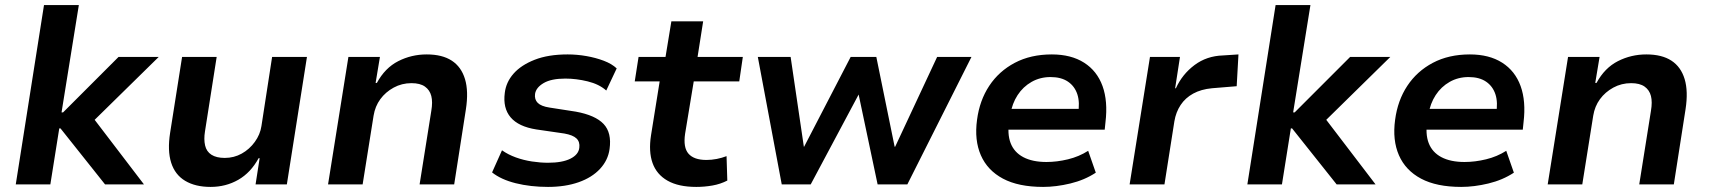

<svg xmlns="http://www.w3.org/2000/svg" viewBox="-20 -725 6721 755"><path d="M42 0 153 -705H290L222 -283H228L446 -501H604L331 -233L333 -279L546 0H393L218 -220H213L178 0Z M808 10Q748 10 708 -14Q668 -38 653 -85.5Q638 -133 649 -203L696 -501H832L786 -208Q781 -177 786.5 -153Q792 -129 811.5 -116.5Q831 -104 864 -104Q900 -104 930.5 -121Q961 -138 982 -167Q1003 -196 1008 -229L1050 -501H1187L1108 0H985L1001 -103H997Q966 -46 917 -18Q868 10 808 10Z M1270 0 1350 -501H1474L1457 -399H1462Q1494 -458 1546 -484.5Q1598 -511 1658 -511Q1719 -511 1756.5 -486.5Q1794 -462 1808.5 -414Q1823 -366 1812 -295L1766 0H1630L1676 -289Q1682 -324 1676 -347.5Q1670 -371 1651 -384.5Q1632 -398 1598 -398Q1560 -398 1528 -380.5Q1496 -363 1475.5 -335Q1455 -307 1449 -270L1406 0Z M2135 10Q2066 10 2008 -4.5Q1950 -19 1915 -47L1954 -134Q1978 -117 2008.5 -106Q2039 -95 2072 -90Q2105 -85 2135 -85Q2191 -85 2223 -101Q2255 -117 2258 -144Q2261 -167 2247 -180.5Q2233 -194 2199 -200L2089 -216Q2019 -227 1988 -263.5Q1957 -300 1965 -360Q1970 -402 1999.5 -435.5Q2029 -469 2082.5 -490Q2136 -511 2212 -511Q2249 -511 2286 -504.5Q2323 -498 2354.5 -486Q2386 -474 2405 -456L2364 -369Q2336 -394 2291 -405Q2246 -416 2203 -416Q2148 -416 2118 -398.5Q2088 -381 2084 -356Q2081 -334 2094.5 -320.5Q2108 -307 2141 -302L2244 -286Q2321 -272 2353.5 -237.5Q2386 -203 2377 -139Q2371 -95 2339.5 -61Q2308 -27 2255.5 -8.5Q2203 10 2135 10Z M2718 10Q2648 10 2605 -14.5Q2562 -39 2546 -84Q2530 -129 2540 -193L2574 -405H2476L2491 -501H2597L2620 -641H2745L2723 -501H2901L2887 -405H2708L2674 -199Q2666 -145 2687.5 -120.5Q2709 -96 2758 -96Q2778 -96 2798.5 -100Q2819 -104 2837 -111L2840 -15Q2813 -1 2781.5 4.5Q2750 10 2718 10Z M3054 0 2960 -501H3089L3141 -148H3142L3325 -501H3426L3498 -148H3500L3665 -501H3800L3548 0H3431L3355 -360H3360L3168 0Z M4082 10Q3985 10 3924 -22.5Q3863 -55 3837 -114.5Q3811 -174 3822 -254Q3832 -330 3870 -387.5Q3908 -445 3970.5 -478Q4033 -511 4116 -511Q4192 -511 4243 -478.5Q4294 -446 4315.5 -386.5Q4337 -327 4327 -244L4324 -215H3923L3935 -297H4237L4219 -276Q4227 -322 4216.5 -354Q4206 -386 4179.5 -404Q4153 -422 4111 -422Q4070 -422 4036.5 -403Q4003 -384 3981.5 -351Q3960 -318 3953 -275L3949 -252Q3940 -199 3954 -162.5Q3968 -126 4004 -107Q4040 -88 4095 -88Q4136 -88 4179.5 -98.5Q4223 -109 4259 -132L4289 -46Q4245 -17 4189 -3.5Q4133 10 4082 10Z M4422 0 4502 -501H4620L4601 -378H4604Q4629 -433 4677 -469Q4725 -505 4789 -507L4850 -511L4843 -386L4746 -378Q4703 -374 4672 -357Q4641 -340 4622.5 -312Q4604 -284 4598 -248L4559 0Z M4885 0 4996 -705H5133L5065 -283H5071L5289 -501H5447L5174 -233L5176 -279L5389 0H5236L5061 -220H5056L5021 0Z M5726 10Q5629 10 5568 -22.5Q5507 -55 5481 -114.5Q5455 -174 5466 -254Q5476 -330 5514 -387.5Q5552 -445 5614.5 -478Q5677 -511 5760 -511Q5836 -511 5887 -478.5Q5938 -446 5959.5 -386.5Q5981 -327 5971 -244L5968 -215H5567L5579 -297H5881L5863 -276Q5871 -322 5860.5 -354Q5850 -386 5823.5 -404Q5797 -422 5755 -422Q5714 -422 5680.5 -403Q5647 -384 5625.5 -351Q5604 -318 5597 -275L5593 -252Q5584 -199 5598 -162.5Q5612 -126 5648 -107Q5684 -88 5739 -88Q5780 -88 5823.5 -98.5Q5867 -109 5903 -132L5933 -46Q5889 -17 5833 -3.5Q5777 10 5726 10Z M6066 0 6146 -501H6270L6253 -399H6258Q6290 -458 6342 -484.5Q6394 -511 6454 -511Q6515 -511 6552.5 -486.5Q6590 -462 6604.5 -414Q6619 -366 6608 -295L6562 0H6426L6472 -289Q6478 -324 6472 -347.5Q6466 -371 6447 -384.5Q6428 -398 6394 -398Q6356 -398 6324 -380.5Q6292 -363 6271.5 -335Q6251 -307 6245 -270L6202 0Z"/></svg>

Font: Nunito Sans 7pt
Style: Bold Italic
Weight: 700
Italic angle: -9°
Version: Version 3.101;gftools[0.9.27]